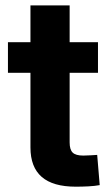

<svg xmlns="http://www.w3.org/2000/svg" viewBox="-20 -685 408 708"><path d="M341.3 -529.3V-416.5H9.3V-529.3ZM92.3 -665H236.8V-159.7Q236.8 -133.3 248 -122.3Q259.3 -111.3 287.1 -111.3Q297.9 -111.3 313.7 -112.3Q329.6 -113.3 338.4 -113.8L347.7 -2.4Q329.6 1 305.9 2.2Q282.2 3.4 259.3 3.4Q175.3 3.4 133.8 -32.7Q92.3 -68.8 92.3 -141.1Z"/></svg>

Font: Inter 24pt
Style: Bold
Weight: 700
Designer: Rasmus Andersson
Foundry: rsms
Version: Version 4.001;git-66647c0bb